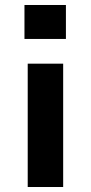

<svg xmlns="http://www.w3.org/2000/svg" viewBox="-20 -749 364 769"><path d="M78 -593V-729H244V-593ZM91 0V-494H233V0Z"/></svg>

Font: Nunito Sans 10pt Expanded
Style: Bold
Weight: 700
Width: 7
Designer: Vernon Adams
Foundry: Vernon Adams
Version: Version 3.101;gftools[0.9.27]